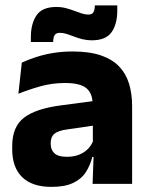

<svg xmlns="http://www.w3.org/2000/svg" viewBox="-20 -700 567 731"><path d="M332.5 0 337 -123 333.5 -130.5V-284L332.5 -304Q332.5 -345 308.5 -364.5Q284.5 -384 228 -384Q178.5 -384 134 -371.5Q89.5 -359 50 -343L63 -461.5Q86.5 -472.5 115.8 -482.2Q145 -492 180.5 -498Q216 -504 256.5 -504Q321 -504 364.5 -489Q408 -474 434 -446.5Q460 -419 471.5 -380.8Q483 -342.5 483 -296.5V0ZM176 11.5Q102.5 11.5 64.5 -25.5Q26.5 -62.5 26.5 -131V-144.5Q26.5 -217 71.2 -251.8Q116 -286.5 213.5 -299L345.5 -316.5L354.5 -224.5L237.5 -207.5Q202 -203 187.5 -191Q173 -179 173 -155.5V-152Q173 -129.5 187.5 -116.2Q202 -103 234 -103Q262 -103 282.2 -111.5Q302.5 -120 315.5 -133.8Q328.5 -147.5 335 -164.5L356.5 -102.5H331.5Q323.5 -70.5 306.8 -44.5Q290 -18.5 258.5 -3.5Q227 11.5 176 11.5ZM329.5 -546.5Q311.5 -546.5 294.8 -550.5Q278 -554.5 262.8 -560.5Q247.5 -566.5 233.8 -570.8Q220 -575 208.5 -575Q194 -575 188.5 -567Q183 -559 182.5 -542.5V-540H97.5V-559Q97.5 -609.5 119 -641.5Q140.5 -673.5 194.5 -673.5Q214 -673.5 231 -669Q248 -664.5 263 -658.8Q278 -653 291.2 -648.8Q304.5 -644.5 316 -644.5Q330 -644.5 335.2 -652.8Q340.5 -661 341 -677V-679.5H426.5V-659Q426.5 -608.5 404.8 -577.5Q383 -546.5 329.5 -546.5Z"/></svg>

Font: Anek Gujarati
Style: Bold
Weight: 700
Version: Version 1.003